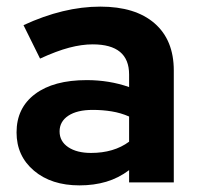

<svg xmlns="http://www.w3.org/2000/svg" viewBox="-20 -551 595 580"><path d="M220 9Q135 9 82.5 -35.5Q30 -80 30 -151Q30 -225 86 -267Q142 -309 242 -309Q310 -309 370 -288V-326Q370 -417 260 -417Q227 -417 189 -407Q151 -397 101 -374L51 -475Q172 -531 283 -531Q389 -531 447 -480.5Q505 -430 505 -338V0H370V-37Q338 -13 301 -2Q264 9 220 9ZM160 -154Q160 -124 186 -106.5Q212 -89 255 -89Q324 -89 370 -123V-199Q345 -210 317.5 -214.5Q290 -219 260 -219Q213 -219 186.5 -201.5Q160 -184 160 -154Z"/></svg>

Font: Red Hat Display
Style: Bold
Weight: 700
Designer: Pentagram, MCKL
Foundry: Pentagram, MCKL
Version: Version 1.023; ttfautohint (v1.8.3)